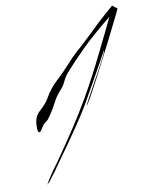

<svg xmlns="http://www.w3.org/2000/svg" viewBox="-20 -752 601 794"><path d="M155.3 -225.6Q147.5 -203.1 142.6 -205.1Q136.7 -207 134.8 -214.8Q129.9 -232.4 129.9 -248Q129.9 -274.4 144.5 -293Q168.9 -323.2 177.7 -349.6Q191.4 -388.7 216.8 -420.9Q241.2 -453.1 262.7 -487.3Q278.3 -513.7 295.9 -536.1Q314.5 -558.6 332 -583Q360.4 -620.1 386.7 -657.2Q414.1 -693.4 443.4 -728.5Q437.5 -732.4 437.5 -732.4Q437.5 -732.4 449.2 -725.6Q466.8 -716.8 466.8 -716.8Q466.8 -716.8 465.8 -716.8Q463.9 -705.1 447.3 -651.4Q431.6 -596.7 411.1 -531.2Q395.5 -479.5 379.9 -430.7Q363.3 -380.9 353.5 -350.6Q347.7 -334 343.8 -325.2Q339.8 -315.4 338.9 -316.4Q337.9 -316.4 347.7 -345.7Q357.4 -375 370.1 -412.1Q386.7 -458 399.4 -500Q413.1 -542 409.2 -543Q409.2 -543 395.5 -502Q380.9 -460.9 365.2 -415Q351.6 -377 340.8 -346.7Q330.1 -315.4 328.1 -311.5Q312.5 -271.5 294.9 -232.4Q277.3 -192.4 258.8 -153.3Q247.1 -128.9 235.4 -104.5Q223.6 -79.1 211.9 -54.7Q206.1 -41 198.2 -27.3Q191.4 -13.7 184.6 0Q182.6 2.9 176.8 9.8Q171.9 17.6 171.9 21.5Q183.6 -12.7 199.2 -45.9Q215.8 -78.1 230.5 -111.3Q256.8 -168 281.2 -224.6Q305.7 -282.2 327.1 -339.8Q361.3 -434.6 388.7 -530.3Q417 -626 443.4 -721.7Q440.4 -723.6 456.1 -715.8Q471.7 -707 460.9 -712.9Q435.5 -686.5 412.1 -659.2Q388.7 -631.8 366.2 -603.5Q345.7 -578.1 327.1 -551.8Q308.6 -525.4 291 -499Q278.3 -479.5 265.6 -459Q252 -438.5 246.1 -416Q241.2 -395.5 228.5 -377Q216.8 -358.4 210 -338.9Q203.1 -320.3 197.3 -301.8Q190.4 -283.2 181.6 -265.6Q176.8 -253.9 168 -246.1Q160.2 -238.3 155.3 -225.6Q155.3 -225.6 151.4 -249Q147.5 -272.5 145.5 -288.1Q145.5 -288.1 155.3 -225.6Z"/></svg>

Font: Margalida Font
Style: Regular
Weight: 400
Designer: Mateu Riera. mateurierasureda@hotmail.com
Version: Version 1.0